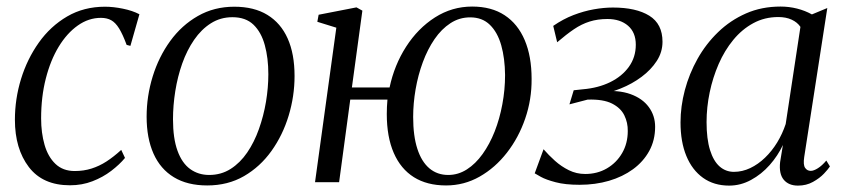

<svg xmlns="http://www.w3.org/2000/svg" viewBox="-20 -556 2584 586"><path d="M193.5 9.5Q110.5 9.5 68 -46.2Q25.5 -102 25.5 -190.5Q25.5 -254 44.2 -315Q63 -376 98.5 -426Q134 -476 185 -505.8Q236 -535.5 300.5 -535.5Q326 -535.5 355.2 -529.5Q384.5 -523.5 405.5 -512.5L378 -416L366.5 -419Q354.5 -451.5 343.5 -469.2Q332.5 -487 319.5 -494.2Q306.5 -501.5 288 -501.5Q250.5 -501.5 217.5 -478.2Q184.5 -455 159.2 -413.5Q134 -372 119.8 -316.2Q105.5 -260.5 105.5 -194.5Q105.5 -150.5 116 -114Q126.5 -77.5 149.2 -55.8Q172 -34 208 -34Q235.5 -34 259.2 -41.5Q283 -49 305 -63.2Q327 -77.5 350 -98.5L361.5 -74Q345 -54 319.5 -34.5Q294 -15 262.2 -2.8Q230.5 9.5 193.5 9.5Z M695 -535.5Q755.5 -535.5 796.2 -510.5Q837 -485.5 858 -438.5Q879 -391.5 879 -324Q879 -262.5 861 -203Q843 -143.5 808.5 -95.2Q774 -47 724.8 -18.5Q675.5 10 612.5 10Q552 10 510.8 -15Q469.5 -40 448.5 -87.2Q427.5 -134.5 427.5 -200Q427.5 -262.5 446 -322.5Q464.5 -382.5 499.5 -430.8Q534.5 -479 584 -507.2Q633.5 -535.5 695 -535.5ZM689.5 -503.5Q653 -503.5 623.8 -485Q594.5 -466.5 572.5 -434.5Q550.5 -402.5 536.2 -362.2Q522 -322 515 -278Q508 -234 508 -192Q508 -133.5 521.8 -95.8Q535.5 -58 560.5 -40Q585.5 -22 618.5 -22Q655 -22 684 -40.5Q713 -59 734.5 -90.5Q756 -122 770.2 -162Q784.5 -202 791.8 -245.2Q799 -288.5 799 -329.5Q799 -379 788.2 -418.2Q777.5 -457.5 753.8 -480.5Q730 -503.5 689.5 -503.5Z M1054 -289H1169Q1183.5 -357.5 1219.5 -413.5Q1255.5 -469.5 1307.5 -502.8Q1359.5 -536 1421 -536Q1480 -536 1520.2 -509.5Q1560.5 -483 1581.5 -433.5Q1602.5 -384 1602.5 -315Q1603 -252.5 1583 -194.2Q1563 -136 1527.2 -90Q1491.5 -44 1444 -17Q1396.5 10 1341.5 10Q1283.5 10 1243.2 -15.2Q1203 -40.5 1181.8 -89.2Q1160.5 -138 1160.5 -208Q1160.5 -219 1161 -230Q1161.5 -241 1162.5 -252H1049L1015 0H941.5L1006.5 -471.5L948.5 -489.5L952.5 -511L1068 -533.5L1086 -523.5ZM1415 -503Q1382 -503 1354.8 -485.2Q1327.5 -467.5 1306.2 -436.5Q1285 -405.5 1270.5 -366.2Q1256 -327 1248.5 -283.8Q1241 -240.5 1241 -199Q1241 -141 1253.8 -101.8Q1266.5 -62.5 1290.5 -42.2Q1314.5 -22 1348 -22Q1378.5 -22 1405 -39Q1431.5 -56 1453 -86Q1474.5 -116 1489.8 -154.8Q1505 -193.5 1513.2 -237.8Q1521.5 -282 1521.5 -327Q1521 -378 1509.8 -417.8Q1498.5 -457.5 1475.2 -480.2Q1452 -503 1415 -503Z M1749 8Q1705 8 1675.8 0.2Q1646.5 -7.5 1630.8 -16.2Q1615 -25 1612 -27L1639 -100.5Q1654.5 -82.5 1673.8 -65.2Q1693 -48 1716.2 -36.5Q1739.5 -25 1766 -25Q1803 -25 1832.2 -42Q1861.5 -59 1878.8 -88.8Q1896 -118.5 1896 -156Q1896.5 -181.5 1885.5 -204Q1874.5 -226.5 1847.8 -240Q1821 -253.5 1773.5 -252L1718 -237.5L1731 -280.5L1759 -283.5Q1806 -287.5 1842.2 -305.2Q1878.5 -323 1899.5 -352.2Q1920.5 -381.5 1920.5 -419.5Q1920.5 -457 1896.8 -477.5Q1873 -498 1834 -498Q1804 -498 1779.5 -490.2Q1755 -482.5 1731.8 -466.8Q1708.5 -451 1680.5 -427L1668.5 -477Q1699 -498 1730.2 -510Q1761.5 -522 1792.2 -527.5Q1823 -533 1850.5 -533Q1921.5 -533 1961.8 -508Q2002 -483 2002 -428.5Q2002 -397 1984.5 -370Q1967 -343 1938.2 -321.5Q1909.5 -300 1874 -285.8Q1838.5 -271.5 1803 -265.5L1813.5 -277Q1867.5 -282 1904.2 -268.8Q1941 -255.5 1960.2 -229.2Q1979.5 -203 1979.5 -169Q1979.5 -128 1961.5 -95.2Q1943.5 -62.5 1912 -39.5Q1880.5 -16.5 1838.8 -4.2Q1797 8 1749 8Z M2434.5 -76.5Q2431 -53 2437.2 -43.8Q2443.5 -34.5 2454.5 -34.5Q2463.5 -34.5 2476.2 -42.5Q2489 -50.5 2502 -66L2513 -48Q2508 -40 2494.8 -26Q2481.5 -12 2461.2 -0.8Q2441 10.5 2415.5 10.5Q2387 10.5 2372 -7.5Q2357 -25.5 2361 -61.5L2369.5 -113.5Q2354 -80.5 2329 -52.2Q2304 -24 2272.2 -6.8Q2240.5 10.5 2205.5 10.5Q2159 10.5 2125.8 -13.2Q2092.5 -37 2074.8 -80Q2057 -123 2057 -182.5Q2057 -231 2070.2 -281Q2083.5 -331 2109 -376.5Q2134.5 -422 2171.8 -458Q2209 -494 2256.8 -515Q2304.5 -536 2362.5 -536Q2388 -536 2412.8 -529.8Q2437.5 -523.5 2458 -512L2505 -531.5ZM2423 -474Q2413.5 -488 2396.2 -496Q2379 -504 2355.5 -504Q2313.5 -504 2279 -485.2Q2244.5 -466.5 2218 -434.2Q2191.5 -402 2173.5 -360.8Q2155.5 -319.5 2146 -274Q2136.5 -228.5 2136.5 -183.5Q2136.5 -132 2147 -98.2Q2157.5 -64.5 2176.2 -48Q2195 -31.5 2220 -31.5Q2245.5 -31.5 2269.8 -43Q2294 -54.5 2315 -74.8Q2336 -95 2352 -121.2Q2368 -147.5 2378 -177.5Z"/></svg>

Font: Merriweather 96pt Light
Style: Italic
Weight: 300
Italic angle: -7.8°
Version: Version 2.101